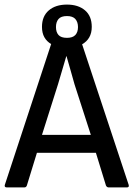

<svg xmlns="http://www.w3.org/2000/svg" viewBox="-20 -817 583 837"><path d="M541 -11Q544 0 533 0H454Q446 0 442 -8L398 -151H141L97 -8Q94 0 86 0H10Q-2 0 1 -11L203 -625Q184 -636 173.5 -654.5Q163 -673 163 -700Q163 -746 192.5 -771.5Q222 -797 272 -797Q321 -797 350.5 -772Q380 -747 380 -700Q380 -673 369 -654Q358 -635 338 -624ZM224 -699Q224 -677 235 -664.5Q246 -652 272 -652Q297 -652 308.5 -664.5Q320 -677 320 -699Q320 -721 308.5 -734Q297 -747 272 -747Q246 -747 235 -734Q224 -721 224 -699ZM163 -229H376L305 -449Q296 -480 287.5 -511Q279 -542 270 -572H269Q260 -542 251 -511Q242 -480 233 -450Z"/></svg>

Font: Sofia Sans Semi Condensed Medium
Style: Regular
Weight: 500
Designer: Botio Nikoltchev, Ani Petrova
Foundry: lettersoup
Version: Version 4.100